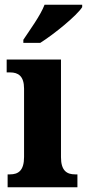

<svg xmlns="http://www.w3.org/2000/svg" viewBox="-20 -786 365 806"><path d="M78 -619V-606H149C209 -644 303 -721 325 -756V-766H167C150 -721 105 -660 78 -619ZM12 0H305V-54H295C261 -54 236 -69 236 -126V-536H8V-482H23C56 -482 81 -467 81 -414V-127C81 -70 57 -54 22 -54H12Z"/></svg>

Font: Noto Serif Khmer Condensed ExtraBold
Style: Regular
Weight: 800
Width: 3
Designer: Danh Hong and the Monotype Design Team
Foundry: Monotype Imaging Inc.
Version: Version 2.004